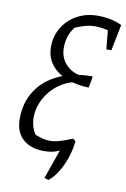

<svg xmlns="http://www.w3.org/2000/svg" viewBox="-98 -803 671 1019"><g transform="rotate(10 237.5 -293.0)"><path d="M238 159 215 152 281 -36 297 -21Q272 -4 246.5 4Q221 12 188 12Q114 12 72.5 -26.5Q31 -65 31 -134Q31 -222 73 -287Q115 -352 192.5 -387.5Q270 -423 373 -423Q372 -407 368.5 -391.5Q365 -376 362 -361Q253 -365 190.5 -413Q128 -461 128 -539Q128 -598 156.5 -644.5Q185 -691 234 -718Q283 -745 345 -745Q382 -745 415 -738Q448 -731 474 -718L454 -661Q403 -687 339 -687Q314 -687 288 -680Q262 -673 234 -661Q196 -614 196 -546Q196 -493 230.5 -456.5Q265 -420 323 -414L303 -380Q258 -374 220 -351.5Q182 -329 154.5 -295Q127 -261 113.5 -221Q100 -181 103 -141Q106 -101 128 -66Q149 -57 168.5 -52Q188 -47 208 -47Q233 -47 262 -55.5Q291 -64 329 -80L343 -68Q339 -25 324.5 19Q310 63 288 99.5Q266 136 238 159ZM420 -577 406 -718H475L447 -577Z"/></g></svg>

Font: Piazzolla 24pt
Style: Italic
Weight: 400
Italic angle: -11.3°
Designer: Juan Pablo del Peral
Foundry: Huerta Tipografica
Version: Version 2.005